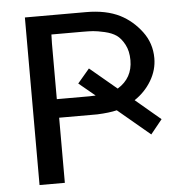

<svg xmlns="http://www.w3.org/2000/svg" viewBox="-51 -744 759 793"><g transform="rotate(-5 329.0 -347.5)"><path d="M81.1 0V-694.8H335Q418 -694.8 475.1 -666Q525.9 -640.1 562.5 -591.6Q599.1 -543 599.1 -481Q599.1 -432.1 573 -388.2Q546.9 -344.2 502.9 -314.9L606.9 -227.1L559.1 -168L425.8 -279.8Q393.6 -272 344.2 -270H186V0ZM183.1 -347.2H316.9L344.2 -348.1L276.9 -403.8L326.2 -461.9L437 -369.1H438Q500 -407.2 500 -481Q500 -519 485.6 -546.1Q471.2 -573.2 452.6 -586.2Q434.1 -599.1 404.1 -606Q374 -612.8 356.9 -614Q339.8 -615.2 314 -615.2H184.1L183.1 -578.1Z"/></g></svg>

Font: CMU Bright
Style: SemiBold
Weight: 600
Version: Version 0.7.0